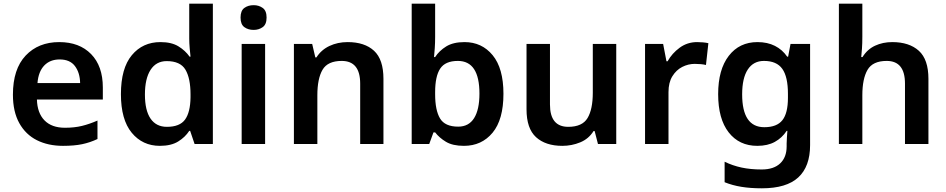

<svg xmlns="http://www.w3.org/2000/svg" viewBox="-20 -780 5124 1040"><path d="M301 -552Q410 -552 473.5 -487Q537 -422 537 -306V-241H180Q182 -168 221 -128Q260 -88 332 -88Q383 -88 424 -98Q465 -108 508 -127V-27Q468 -8 425 1Q382 10 321 10Q241 10 180 -20.5Q119 -51 84.5 -113Q50 -175 50 -267Q50 -406 119 -479Q188 -552 301 -552ZM303 -458Q251 -458 219.5 -425Q188 -392 183 -330H414Q413 -386 386 -422Q359 -458 303 -458Z M846 10Q752 10 693.5 -61Q635 -132 635 -270Q635 -410 694 -481Q753 -552 849 -552Q909 -552 946.5 -529Q984 -506 1007 -473H1012Q1010 -489 1007.5 -518.5Q1005 -548 1005 -571V-760H1133V0H1034L1010 -71H1005Q983 -37 945 -13.5Q907 10 846 10ZM884 -93Q954 -93 982.5 -132.5Q1011 -172 1012 -253V-269Q1012 -356 984.5 -402.5Q957 -449 883 -449Q826 -449 795.5 -401.5Q765 -354 765 -268Q765 -182 795.5 -137.5Q826 -93 884 -93Z M1354 -752Q1382 -752 1403 -737Q1424 -722 1424 -685Q1424 -648 1403 -633Q1382 -618 1354 -618Q1324 -618 1303.5 -633Q1283 -648 1283 -685Q1283 -722 1303.5 -737Q1324 -752 1354 -752ZM1416 -542V0H1289V-542Z M1863 -552Q1955 -552 2006 -505Q2057 -458 2057 -353V0H1931V-327Q1931 -450 1831 -450Q1755 -450 1727 -402Q1699 -354 1699 -264V0H1572V-542H1671L1688 -469H1694Q1720 -510 1764.5 -531Q1809 -552 1863 -552Z M2337 -580Q2337 -548 2335 -519.5Q2333 -491 2331 -471H2337Q2359 -505 2397 -528.5Q2435 -552 2496 -552Q2590 -552 2648.5 -481Q2707 -410 2707 -272Q2707 -132 2648 -61Q2589 10 2493 10Q2432 10 2395.5 -12Q2359 -34 2337 -63H2328L2305 0H2210V-760H2337ZM2460 -450Q2392 -450 2364.5 -408.5Q2337 -367 2337 -281V-269Q2337 -183 2363.5 -138.5Q2390 -94 2462 -94Q2519 -94 2548 -140Q2577 -186 2577 -273Q2577 -450 2460 -450Z M3318 -542V0H3219L3201 -70H3195Q3169 -28 3123 -9Q3077 10 3026 10Q2935 10 2883.5 -37Q2832 -84 2832 -188V-542H2959V-214Q2959 -93 3058 -93Q3134 -93 3162.5 -140.5Q3191 -188 3191 -278V-542Z M3756 -552Q3771 -552 3788 -550.5Q3805 -549 3817 -546L3804 -428Q3792 -431 3776.5 -432.5Q3761 -434 3743 -434Q3708 -434 3675.5 -417.5Q3643 -401 3622 -367Q3601 -333 3601 -281V0H3474V-542H3572L3590 -448H3596Q3620 -491 3661.5 -521.5Q3703 -552 3756 -552Z M4083 -552Q4137 -552 4177.5 -531.5Q4218 -511 4244 -473H4249L4262 -542H4368V6Q4368 122 4304 181Q4240 240 4107 240Q4045 240 3996 232Q3947 224 3905 207V96Q3948 117 3996.5 127.5Q4045 138 4106 138Q4171 138 4206 105Q4241 72 4241 13V-3Q4241 -16 4242.5 -36.5Q4244 -57 4245 -71H4241Q4216 -33 4177 -11.5Q4138 10 4082 10Q3984 10 3927 -63Q3870 -136 3870 -270Q3870 -403 3927.5 -477.5Q3985 -552 4083 -552ZM4118 -450Q4061 -450 4030.5 -403.5Q4000 -357 4000 -269Q4000 -91 4120 -91Q4188 -91 4218 -129Q4248 -167 4248 -250V-272Q4248 -364 4217.5 -407Q4187 -450 4118 -450Z M4651 -581Q4651 -545 4649 -517Q4647 -489 4645 -471H4652Q4678 -513 4720 -532.5Q4762 -552 4813 -552Q4905 -552 4957 -505Q5009 -458 5009 -353V0H4882V-327Q4882 -450 4783 -450Q4707 -450 4679 -401.5Q4651 -353 4651 -264V0H4524V-760H4651Z"/></svg>

Font: Noto Sans Canadian Aboriginal SemiBold
Style: Regular
Weight: 600
Designer: Monotype Design Team, Typotheque's Kevin King
Foundry: Monotype Imaging Inc.
Version: Version 2.004; ttfautohint (v1.8.4.7-5d5b)